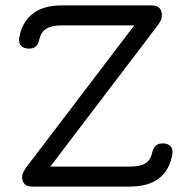

<svg xmlns="http://www.w3.org/2000/svg" viewBox="-20 -687 706 707"><path d="M98 0Q61.5 0 61.5 -37Q61.5 -44 65.2 -51.8Q69 -59.5 76.5 -70.5L482 -603.5V-593.5H206Q170.5 -593.5 150.8 -581.5Q131 -569.5 125 -542.5Q121.5 -526 113 -517Q104.5 -508 86.5 -508Q68 -508 58 -518Q48 -528 50.5 -546.5Q60.5 -605 99.8 -636Q139 -667 206 -667H539Q576 -667 576 -630Q576 -622 572.8 -613.8Q569.5 -605.5 561.5 -594.5L159.5 -66V-73.5H458Q495.5 -73.5 515 -85.2Q534.5 -97 540 -124.5Q544.5 -141 553 -150Q561.5 -159 579 -159Q597.5 -159 607.5 -148.8Q617.5 -138.5 615 -120.5Q594.5 0 458 0Z"/></svg>

Font: Jura Light SemiBold
Style: Regular
Weight: 600
Version: Version 5.106